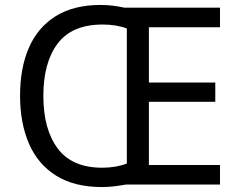

<svg xmlns="http://www.w3.org/2000/svg" viewBox="-20 -745 968 775"><path d="M386 -725Q412 -725 436 -722Q460 -719 482 -714H868V-635H581V-412H849V-334H581V-79H868V0H488Q466 4 441.5 7Q417 10 391 10Q280 10 206.5 -36Q133 -82 97 -165Q61 -248 61 -359Q61 -470 96.5 -552Q132 -634 204.5 -679.5Q277 -725 386 -725ZM394 -646Q271 -646 213 -569.5Q155 -493 155 -358Q155 -223 213 -145.5Q271 -68 393 -68Q421 -68 446.5 -72.5Q472 -77 492 -85V-630Q471 -638 446.5 -642Q422 -646 394 -646Z"/></svg>

Font: Noto Sans Gunjala Gondi
Style: Regular
Weight: 400
Designer: Ek Type
Foundry: Ek Type
Version: Version 1.004